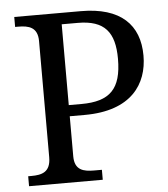

<svg xmlns="http://www.w3.org/2000/svg" viewBox="-52 -761 707 807"><g transform="rotate(-5 302.0 -357.0)"><path d="M38 0H349V-42H316C272 -42 234 -50 234 -109V-278H297C495 -278 565 -386 565 -505C565 -635 487 -714 319 -714H38V-672H51C95 -672 133 -663 133 -604V-114C133 -51 96 -42 51 -42H38ZM234 -325V-666H302C415 -666 457 -613 457 -501C457 -374 408 -325 287 -325Z"/></g></svg>

Font: Noto Serif Thai
Style: Regular
Weight: 400
Designer: Monotype Design Team
Foundry: Monotype Imaging Inc.
Version: Version 1.901